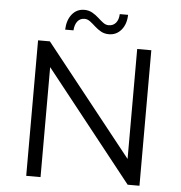

<svg xmlns="http://www.w3.org/2000/svg" viewBox="-58 -932 930 988"><g transform="rotate(5 406.5 -438.5)"><path d="M114 0V-700H175L626 -132V-700H699V0H638L188 -568V0ZM474 -763Q451 -763 433 -773Q415 -783 400.5 -796.5Q386 -810 372 -820.5Q358 -831 343 -831Q320 -831 306.5 -814Q293 -797 291 -767H248Q250 -817 274.5 -847Q299 -877 338 -877Q361 -877 379.5 -866.5Q398 -856 412.5 -842.5Q427 -829 440.5 -819Q454 -809 469 -809Q492 -809 506 -825.5Q520 -842 521 -871H564Q563 -823 538 -793Q513 -763 474 -763Z"/></g></svg>

Font: Modern
Style: Small
Weight: 400
Designer: Julieta Ulanovsky
Foundry: Julieta Ulanovsky
Version: Version 8.000